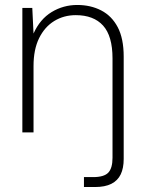

<svg xmlns="http://www.w3.org/2000/svg" viewBox="-20 -533 583 773"><path d="M70 0V-501H110L115 -398Q141 -456 188 -484.5Q235 -513 291 -513Q345 -513 387.5 -491Q430 -469 454 -423.5Q478 -378 478 -305V107Q478 144 466 169Q454 194 428.5 207Q403 220 362 220H318V180H355Q399 180 416 162Q433 144 433 102V-298Q433 -388 395 -430Q357 -472 285 -472Q237 -472 198.5 -448.5Q160 -425 137.5 -379.5Q115 -334 115 -267V0Z"/></svg>

Font: DM Sans 18pt ExtraLight
Style: Regular
Weight: 250
Designer: Colophon Foundry, Jonny Pinhorn
Foundry: Colophon Foundry
Version: Version 4.004;gftools[0.9.30]